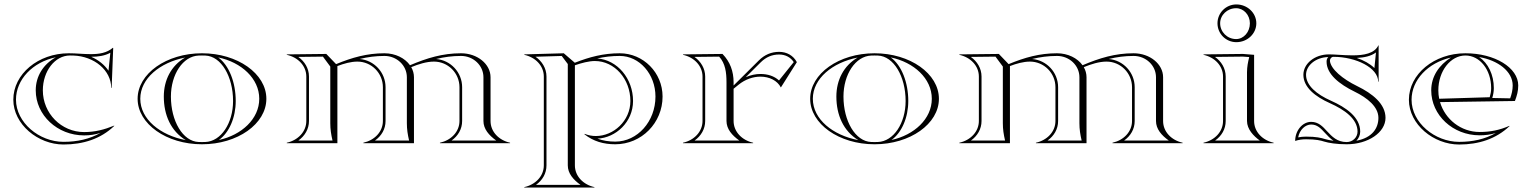

<svg xmlns="http://www.w3.org/2000/svg" viewBox="-20 -645 6897 865"><path d="M40 -196C40 -85 151 6 266 6C354 6 434 -19 495 -78L494 -79C450 -61 408 -50 359 -50C256.3 -50 173 -134.2 173 -238C173 -324.7 227.7 -395 295 -395C300.3 -395 304.7 -394.9 310 -394.8C404.9 -391.8 481 -327.9 481 -249H483L490 -429L488.5 -429.7C461 -406.4 427.2 -401.1 389.2 -401.1C373.4 -401.1 357 -402 340.3 -403C322.7 -404.1 307.7 -405 290 -405C152 -405 40 -311.4 40 -196ZM390.9 -389.1C421.5 -389.2 452.1 -393.5 477.1 -407.3L468.8 -326.4C450.4 -353.5 423.4 -374.9 390.9 -389.1ZM231.6 -387C175 -355.6 141 -301.7 141 -238C141 -125.9 238.7 -35 359 -35C385.6 -35 408.2 -38.5 433.5 -46.6C384.1 -18.3 327.8 -6 266 -6C156.4 -6 52 -93.2 52 -196C52 -286.7 127.1 -365.1 231.6 -387Z M966.1 -14.3C1012.9 -47.5 1042 -115.9 1042 -190C1042 -273.3 1012.1 -350.7 963.1 -386.3C1067.2 -364.5 1148 -291.4 1148 -200C1148 -109.4 1068.7 -36.7 966.1 -14.3ZM750 -210C750 -309.7 804 -392.1 875 -394.7C880.3 -394.9 884.7 -395 890 -395C895.3 -395 899.7 -394.9 905 -394.7C976.4 -392.1 1030 -300.4 1030 -190C1030 -90.3 976 -7.9 905 -5.3C899.7 -5.1 895.3 -5 890 -5C884.7 -5 880.3 -5.1 875 -5.3C803.6 -7.9 750 -99.6 750 -210ZM600 -200C600 -86.8 729.9 5 890 5C1050.1 5 1180 -86.8 1180 -200C1180 -313.2 1050.1 -405 890 -405C729.9 -405 600 -313.2 600 -200ZM816.9 -13.7C702.2 -35.5 612 -107.8 612 -200C612 -291.5 700.7 -363.3 813.9 -385.7C751.1 -349 718 -284.5 718 -210C718 -127.2 749.7 -54.3 816.9 -13.7Z M1705 -252V-100C1705 -51 1667 -13 1617 -2V0H1845V-297C1845 -313.2 1840.6 -328.6 1832.7 -342.5C1865 -355.8 1901.6 -367.5 1935.1 -367.5C1998.5 -367.5 2050 -315.8 2050 -252V-100C2050 -51 2012 -13 1962 -2V0H2278V-2C2228 -13 2190 -51 2190 -100V-297C2190 -356.6 2130.4 -405 2057 -405C1973.9 -405 1904 -383.7 1827.1 -351.1C1804.1 -383.3 1761.2 -405 1712 -405C1633.3 -405 1566.3 -385.9 1494.1 -356.1L1450 -402L1272 -400V-398C1322 -387 1360 -349 1360 -300V-100C1360 -52.2 1322.9 -13.2 1272 -2V0H1500V-347.4C1529.1 -358.5 1560.8 -367.5 1590.1 -367.5C1653.5 -367.5 1705 -315.8 1705 -252ZM1468 -90C1468 -62.3 1471.7 -39 1478 -12H1324.4C1353.5 -32.7 1372 -63.9 1372 -100V-300C1372 -337.4 1352 -368.7 1323.7 -388.6L1434.9 -389.9L1468 -345.2ZM1823 -12 1669.5 -12C1698.6 -32.7 1717 -63.3 1717 -100V-252C1717 -319 1665.3 -374 1599.7 -379.2C1635.7 -388 1672.4 -393 1712 -393C1767.8 -393 1813 -350 1813 -297L1813 -90C1813 -62.3 1816.7 -39 1823 -12ZM1944.7 -379.2C1980.7 -388 2017.5 -393 2057 -393C2112.8 -393 2158 -350 2158 -297V-100C2158 -63.9 2182.7 -35.3 2215.5 -12H2014.5C2043.6 -32.7 2062 -63.3 2062 -100V-252C2062 -319 2010.3 -374 1944.7 -379.2Z M2430 100C2430 149 2392 187 2342 198V200H2658V198C2608 187 2570 149 2570 100V-350.9C2599.7 -361.3 2633.4 -370.1 2660 -370.1C2748.3 -370.1 2820 -289.4 2820 -190C2820 -99.7 2743.4 -32.2 2664.5 -32.2C2647.5 -32.2 2630.4 -35.3 2614 -42L2613 -40C2653.9 -7.9 2699.4 5 2752 5C2870.6 4.9 2965 -91.4 2965 -210C2965 -317.6 2878.5 -405 2772 -405C2698.9 -405 2636 -388.5 2569.6 -362.3L2520 -405L2342 -400V-398C2392 -387 2430 -349 2430 -300ZM2670.6 -381.7C2703.1 -389 2736.4 -393 2772 -393C2860.9 -393 2933 -311 2933 -210C2933 -98 2852 -7 2752 -7C2722.7 -7 2695.4 -11.5 2671.6 -20.4C2754.7 -24.4 2832 -95.4 2832 -190C2832 -290.8 2761.6 -375.2 2670.6 -381.7ZM2538 -356.5V100C2538 136.1 2562.7 164.7 2595.5 188H2394.5C2423.6 167.3 2442 136.7 2442 100V-300C2442 -338 2420.9 -370.1 2392.5 -389.4L2510.7 -392.9Z M3145 -100C3145 -52.2 3107.9 -13.2 3057 -2V0H3373V-2C3322.1 -13.2 3285 -52.2 3285 -100V-245.1L3307 -263C3338 -288.2 3373.5 -299.7 3406 -299.7C3446.4 -299.7 3482 -281.9 3498 -251L3570 -365C3554.2 -394.8 3524.6 -411.4 3490.2 -411.4C3454.7 -411.4 3424.4 -398.2 3399 -373L3285 -259.8V-274C3285 -323.8 3269.3 -366.7 3235 -402L3057 -400V-398C3107.9 -386.8 3145 -347.8 3145 -300ZM3157 -100V-300C3157 -336.8 3137 -368.7 3108.6 -388.6L3219.9 -389.9C3247.9 -359.2 3253 -318.7 3253 -274V-100C3253 -63.8 3277.8 -35.3 3310.6 -12H3109.4C3138.5 -32.7 3157 -63.9 3157 -100ZM3339.7 -297.2 3407.5 -364.5C3430.9 -387.7 3457.8 -399.4 3490.2 -399.4C3518.5 -399.4 3541.6 -387 3556 -365.2L3489.6 -282.6C3467.9 -302.4 3438.7 -311.7 3406 -311.7C3384.5 -311.7 3361.7 -307 3339.7 -297.2Z M3996.1 -14.3C4042.9 -47.5 4072 -115.9 4072 -190C4072 -273.3 4042.1 -350.7 3993.1 -386.3C4097.2 -364.5 4178 -291.4 4178 -200C4178 -109.4 4098.7 -36.7 3996.1 -14.3ZM3780 -210C3780 -309.7 3834 -392.1 3905 -394.7C3910.3 -394.9 3914.7 -395 3920 -395C3925.3 -395 3929.7 -394.9 3935 -394.7C4006.4 -392.1 4060 -300.4 4060 -190C4060 -90.3 4006 -7.9 3935 -5.3C3929.7 -5.1 3925.3 -5 3920 -5C3914.7 -5 3910.3 -5.1 3905 -5.3C3833.6 -7.9 3780 -99.6 3780 -210ZM3630 -200C3630 -86.8 3759.9 5 3920 5C4080.1 5 4210 -86.8 4210 -200C4210 -313.2 4080.1 -405 3920 -405C3759.9 -405 3630 -313.2 3630 -200ZM3846.9 -13.7C3732.2 -35.5 3642 -107.8 3642 -200C3642 -291.5 3730.7 -363.3 3843.9 -385.7C3781.1 -349 3748 -284.5 3748 -210C3748 -127.2 3779.7 -54.3 3846.9 -13.7Z M4735 -252V-100C4735 -51 4697 -13 4647 -2V0H4875V-297C4875 -313.2 4870.6 -328.6 4862.7 -342.5C4895 -355.8 4931.6 -367.5 4965.1 -367.5C5028.5 -367.5 5080 -315.8 5080 -252V-100C5080 -51 5042 -13 4992 -2V0H5308V-2C5258 -13 5220 -51 5220 -100V-297C5220 -356.6 5160.4 -405 5087 -405C5003.9 -405 4934 -383.7 4857.1 -351.1C4834.1 -383.3 4791.2 -405 4742 -405C4663.3 -405 4596.3 -385.9 4524.1 -356.1L4480 -402L4302 -400V-398C4352 -387 4390 -349 4390 -300V-100C4390 -52.2 4352.9 -13.2 4302 -2V0H4530V-347.4C4559.1 -358.5 4590.8 -367.5 4620.1 -367.5C4683.5 -367.5 4735 -315.8 4735 -252ZM4498 -90C4498 -62.3 4501.7 -39 4508 -12H4354.4C4383.5 -32.7 4402 -63.9 4402 -100V-300C4402 -337.4 4382 -368.7 4353.7 -388.6L4464.9 -389.9L4498 -345.2ZM4853 -12 4699.5 -12C4728.6 -32.7 4747 -63.3 4747 -100V-252C4747 -319 4695.3 -374 4629.7 -379.2C4665.7 -388 4702.4 -393 4742 -393C4797.8 -393 4843 -350 4843 -297L4843 -90C4843 -62.3 4846.7 -39 4853 -12ZM4974.7 -379.2C5010.7 -388 5047.5 -393 5087 -393C5142.8 -393 5188 -350 5188 -297V-100C5188 -63.9 5212.7 -35.3 5245.5 -12H5044.5C5073.6 -32.7 5092 -63.3 5092 -100V-252C5092 -319 5040.3 -374 4974.7 -379.2Z M5477 -540C5477 -577.5 5509.3 -608 5549 -608C5583.2 -608 5611 -577.5 5611 -540C5611 -500.8 5583.2 -469 5549 -469C5509.3 -469 5477 -500.8 5477 -540ZM5465 -540C5465 -493 5503 -455 5550 -455C5599.7 -455 5640 -493.1 5640 -540C5640 -586.9 5599.7 -625 5550 -625C5503.1 -625 5465 -586.9 5465 -540ZM5490 -100C5490 -51 5452 -13 5402 -2V0H5718V-2C5668 -13 5630 -51 5630 -100V-398L5580 -402L5402 -400V-398C5452 -387 5490 -349 5490 -300ZM5502 -100V-300C5502 -337.4 5482 -368.7 5453.7 -388.6L5579.6 -390L5608 -387.9C5602.1 -364.4 5598.3 -344.1 5598 -320V-100C5598 -63 5627.6 -31.8 5655.5 -12H5454.5C5483.6 -32.7 5502 -63.3 5502 -100Z M6092.4 -384C6124.8 -385.5 6156.3 -391.5 6179 -408.7L6172 -338.4C6152.2 -357.8 6124.3 -373.2 6092.4 -384ZM5815 -10C5830.8 -15.5 5847.1 -17.5 5864 -17.5C5909.5 -17.5 5928.3 -12.5 5946.7 -6.9C5965.3 -1.2 6000.9 5 6047 5C6143.6 5 6222 -48.3 6222 -114C6222 -176.5 6164.1 -223.1 6094.5 -257C6028.7 -289.1 5975.3 -333.5 5971.5 -371.1C5971.5 -381 5978.7 -389 5987.5 -389C6089.8 -388.9 6189 -339.3 6189 -277H6191V-440L6190 -441C6172.4 -403.6 6124.1 -395.6 6073.2 -395.6C6053.1 -395.6 6032.5 -396.8 6013.2 -398C5996.4 -399.1 5980.6 -400 5967 -400C5903.5 -400 5852 -358.8 5852 -308C5852 -251.5 5906 -209.4 5971.1 -180.4C6038.4 -150.4 6096 -108.9 6096 -52C6096 -26.1 6074 -5 6047 -5C6004 -5 5980.8 -29.9 5958.7 -53.6C5938.9 -75.6 5919.4 -96 5887 -96C5848.4 -96 5815 -57.5 5815 -10ZM5964.4 -388C5958.7 -382.6 5956.5 -375.9 5956.5 -367.1C5956.5 -310.9 6014.3 -265.5 6082.5 -232.2C6140.8 -203.8 6190 -163.9 6190 -114C6190 -67.9 6162.5 -24.3 6090.8 -11C6101.2 -21.6 6108 -36.3 6108 -52C6108 -117.8 6043.3 -161.4 5976 -191.4C5911.4 -220.1 5864 -259.9 5864 -308C5864 -349.2 5906.5 -386.8 5964.4 -388ZM5987.9 -10.7C5971.6 -12.9 5958.5 -15.8 5950.2 -18.3C5931.3 -24.1 5910.3 -29.5 5864 -29.5C5852.2 -29.5 5839 -28.3 5828.5 -26.1C5835.1 -60.9 5860.8 -84 5887 -84C5913.6 -84 5929.7 -67.9 5949.9 -45.5C5960.7 -33.8 5972.7 -21 5987.9 -10.7Z M6516.9 -385.8C6462.3 -351.4 6428 -299.9 6428 -238C6428 -126.2 6525.6 -35.4 6645.9 -35.4C6671.9 -35.4 6693.9 -38.3 6718.8 -45.6C6669.8 -17.9 6615.1 -5.9 6553.8 -5.9C6444.1 -5.9 6339.4 -92.5 6339.4 -195.6C6339.4 -284.8 6413.1 -362.2 6516.9 -385.8ZM6820 -260C6820 -340 6714.5 -405 6582 -405C6441.4 -405 6327.4 -311.2 6327.4 -195.6C6327.4 -84.3 6438.7 6.1 6553.8 6.1C6641.8 6.1 6720 -19 6781 -77L6780 -78C6736 -59 6695.3 -50.4 6645.9 -50.4C6561.8 -50.4 6490.4 -107.5 6467.6 -185L6805 -190C6814.1 -213.7 6820 -234.8 6820 -260ZM6643.9 -387.9C6727.8 -373.5 6795 -323.9 6795 -260C6795 -239.4 6790.3 -220.3 6783.6 -201.9L6703 -203.6C6707.2 -217.5 6710 -232.9 6710 -248C6710 -308.3 6684.3 -360.7 6643.9 -387.9ZM6463.8 -200.1C6461.3 -212.3 6460 -225 6460 -238C6460 -324.7 6514.7 -395 6582 -395C6647.1 -395 6698 -330.8 6698 -248C6698 -234.5 6695.4 -220.1 6691.5 -207Z"/></svg>

Font: Sortefax
Style: Medium
Weight: 500
Designer: gluk
Foundry: gluk
Version: Version 0.261